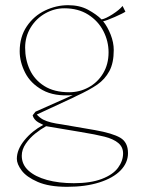

<svg xmlns="http://www.w3.org/2000/svg" viewBox="-20 -501 549 741"><path d="M45 112Q45 76 74.5 40Q104 4 147 -19Q136 -24 127.5 -29Q119 -34 113.5 -41Q108 -48 106 -56L117 -70L261 -134Q190 -128 144 -153.5Q98 -179 77 -220.5Q56 -262 56 -303Q56 -359 83.5 -399.5Q111 -440 154 -460.5Q197 -481 243 -481Q287 -481 319.5 -463.5Q352 -446 372 -426Q388 -429 414.5 -446Q441 -463 453 -478L464 -456Q456 -450 423 -435.5Q390 -421 378 -419Q395 -398 407 -367.5Q419 -337 419 -308Q419 -258 402 -226.5Q385 -195 355.5 -174.5Q326 -154 274 -130Q268 -127 262 -124L122 -59Q134 -46 146.5 -39.5Q159 -33 177 -28.5Q195 -24 218 -21L346 1Q414 13 444 30.5Q474 48 474 90Q474 127 445.5 156.5Q417 186 363.5 203Q310 220 239 220Q169 220 125.5 201Q82 182 63.5 157Q45 132 45 112ZM265 206Q330 206 373 189.5Q416 173 435.5 146.5Q455 120 455 91Q455 66 436 50.5Q417 35 383.5 26.5Q350 18 289 8L158 -14Q138 -3 116.5 14Q95 31 79.5 53.5Q64 76 64 100Q64 134 90 157.5Q116 181 161.5 193.5Q207 206 265 206ZM247 -145Q287 -145 322 -164Q357 -183 378 -218Q399 -253 399 -299Q399 -342 379 -381Q359 -420 320.5 -444.5Q282 -469 228 -469Q190 -469 155 -449.5Q120 -430 98.5 -395Q77 -360 77 -317Q77 -271 95 -232Q113 -193 151 -169Q189 -145 247 -145Z"/></svg>

Font: TMT Limkin
Style: Regular
Weight: 400
Designer: Gabriel Drozdov
Version: Version 1.000;Glyphs 3.1.2 (3151)